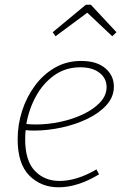

<svg xmlns="http://www.w3.org/2000/svg" viewBox="-20 -789 530 816"><path d="M229 7Q154 7 104.5 -43Q55 -93 55 -197Q55 -259 74 -318Q93 -377 128.5 -425Q164 -473 213.5 -501.5Q263 -530 325 -530Q391 -530 427.5 -499Q464 -468 464 -421Q464 -378 433.5 -343.5Q403 -309 352.5 -284.5Q302 -260 242 -247Q182 -234 124 -234Q114 -234 105.5 -234.5Q97 -235 89 -236Q87 -216 87 -197Q87 -106 128 -63Q169 -20 233 -20Q306 -20 390 -69L401 -48Q310 7 229 7ZM321 -503Q259 -503 211.5 -469.5Q164 -436 133.5 -381Q103 -326 92 -262Q112 -260 133 -260Q183 -260 235.5 -271Q288 -282 332.5 -303Q377 -324 405 -353.5Q433 -383 433 -419Q433 -456 403 -479.5Q373 -503 321 -503ZM216 -635 204 -652 345 -769H366L475 -652L457 -635L351 -735Z"/></svg>

Font: Bitter ExtraLight
Style: Italic
Weight: 200
Italic angle: -9°
Designer: Sol Matas, and Bitter project Authors
Foundry: Sol Matas
Version: Version 2.001